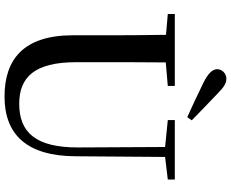

<svg xmlns="http://www.w3.org/2000/svg" viewBox="-106 -897 1021 849"><g transform="rotate(90 404.5 -472.5)"><path d="M512 -810C473 -848 434 -886 397 -921C365 -953 348 -963 328 -963C304 -963 286 -943 286 -923C286 -904 300 -884 347 -861C396 -837 447 -813 498 -790ZM511 -704 630 -692 632 -310C633 -122 567 -47 439 -47C322 -47 255 -114 255 -299V-397C255 -497 255 -597 256 -695L360 -704V-735H42V-704L134 -696C136 -596 136 -496 136 -397V-284C136 -64 245 18 407 18C577 18 670 -83 671 -296L674 -692L774 -704V-735H511Z"/></g></svg>

Font: Noto Serif CJK KR SemiBold
Style: Regular
Weight: 600
Designer: Ryoko NISHIZUKA 西塚涼子 (kana & ideographs); Frank Grießhammer (Latin, Greek & Cyrillic); Wenlong ZHANG 张文龙 (bopomofo); San
Foundry: Adobe
Version: Version 2.001;hotconv 1.1.0;makeotfexe 2.6.0